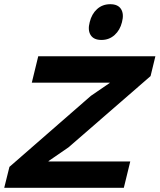

<svg xmlns="http://www.w3.org/2000/svg" viewBox="-30 -898 763 918"><path d="M592.8 -126 562 0H-9.8L15.1 -100.1L404.8 -439.9L494.1 -501L495.1 -502.9H122.1L152.8 -628.9H712.9L689.9 -534.2L297.9 -193.8L202.1 -127.9V-126ZM553.2 -792Q543.9 -753.9 517.8 -730.5Q491.7 -707 455.1 -707Q418 -707 403.3 -730.5Q388.7 -753.9 398.9 -792Q408.2 -831.1 434.1 -854.5Q460 -877.9 497.1 -877.9Q534.2 -877.9 548.8 -854.5Q563.5 -831.1 553.2 -792Z"/></svg>

Font: Sinkin Sans 600 SemiBold Italic
Style: Regular
Weight: 600
Italic angle: -112°
Designer: Keith Bates
Foundry: K-Type
Version: Sinkin Sans (version 1.0)  by Keith Bates   •   © 2014   www